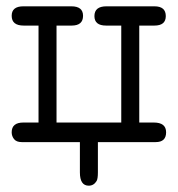

<svg xmlns="http://www.w3.org/2000/svg" viewBox="-20 -450 565 608"><path d="M17 -31Q17 -62 54 -62Q54 -62 102 -62V-369H55Q17 -369 17 -400Q17 -430 54 -430H206Q243 -430 243 -400Q243 -369 207 -369Q207 -369 159 -369V-62H364V-369H316Q279 -369 279 -399Q279 -430 317 -430H469Q505 -430 505 -399Q505 -369 469 -369H421V-62H467Q506 -62 506 -31Q506 0 473 0H290V96Q290 116 286 123Q277 138 261 138Q233 138 233 96V0H49Q32 0 24.5 -9.5Q17 -19 17 -31Z"/></svg>

Font: CMU Typewriter Text
Style: Regular
Weight: 500
Monospace: yes
Version: Version 0.7.0